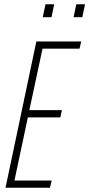

<svg xmlns="http://www.w3.org/2000/svg" viewBox="-20 -883 420 903"><path d="M6 0 151 -688H362L354 -654H180L118 -365H271L264 -331H111L48 -34H223L215 0ZM181 -802 194 -863H235L222 -802ZM326 -802 339 -863H380L367 -802Z"/></svg>

Font: Saira Ultra Condensed Thin
Style: Italic
Weight: 100
Width: 1
Italic angle: -12°
Designer: Hector Gatti with collaboration of the Omnibus-Type team
Foundry: Omnibus-Type
Version: Version 1.001; ttfautohint (v1.8)